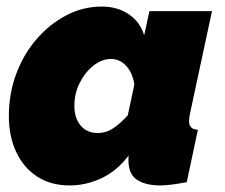

<svg xmlns="http://www.w3.org/2000/svg" viewBox="-20 -556 686 586"><path d="M193 10Q135 10 93.5 -17Q52 -44 29.5 -92Q7 -140 7 -202Q7 -270 29.5 -330.5Q52 -391 92 -437Q132 -483 183 -509.5Q234 -536 291 -536Q338 -536 373 -512.5Q408 -489 420 -448L436 -522H627L560 -210Q557 -195 557 -186Q557 -161 584 -160L550 0Q524 5 503.5 7.5Q483 10 469 10Q425 10 398.5 -7Q372 -24 372 -67Q372 -71 372 -74.5Q372 -78 373 -82Q337 -34 289.5 -12Q242 10 193 10ZM279 -150Q303 -150 324 -163.5Q345 -177 370 -204L390 -298Q385 -333 365.5 -354.5Q346 -376 319 -376Q291 -376 265.5 -356Q240 -336 223.5 -303.5Q207 -271 207 -233Q207 -196 226 -173Q245 -150 279 -150Z"/></svg>

Font: Raleway Black
Style: Italic
Weight: 900
Italic angle: -12°
Designer: Matt McInerney, Pablo Impallari, Rodrigo Fuenzalida
Foundry: Matt McInerney, Pablo Impallari, Rodrigo Fuenzalida
Version: Version 4.101;RELEASE